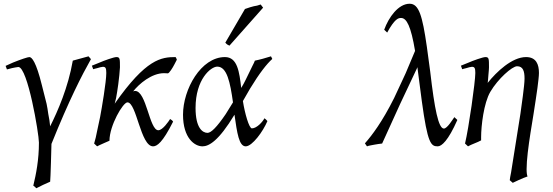

<svg xmlns="http://www.w3.org/2000/svg" viewBox="-20 -762 2954 1026"><path d="M466 -446 453 -461C453 -461 374 -439 369 -438C344 -294 289 -169 248 -87C247 -98 245 -110 244 -120L238 -153C236 -171 232 -191 229 -207L204 -306C173 -432 150 -457 137 -457C129 -457 92 -445 50 -428L10 -410L17 -391C18 -391 20 -392 25 -393L44 -398C50 -399 71 -404 78 -404C128 -404 188 -47 188 0C188 92 173 168 158 230L168 238L174 244L210 226L248 209C250 199 255 14 255 7C349 -227 419 -363 466 -446Z M826 -66C778 -66 763 -276 702 -276C697 -276 694 -275 691 -273C723 -314 790 -371 857 -371C865 -371 872 -370 877 -370C884 -370 903 -400 912 -418L925 -443C922 -452 920 -455 918 -457C842 -457 761 -448 593 -208C598 -225 603 -249 606 -271L612 -312C615 -329 621 -393 621 -402C621 -448 621 -457 602 -457C588 -457 533 -437 513 -428L471 -411L478 -392L484 -394L500 -398C509 -401 524 -405 530 -405C544 -405 548 -398 548 -372C548 -325 524 -184 515 -137L499 -62C495 -38 489 -16 483 5L499 20L513 13C525 7 548 -2 565 -10C565 -91 637 -215 661 -215C710 -215 731 20 798 20C819 20 849 0 905 -112C902 -116 900 -119 898 -120L889 -126C881 -113 849 -66 826 -66Z M1025 -185C1025 -339 1107 -406 1141 -406C1193 -406 1210 -322 1225 -215L1186 -152C1139 -83 1108 -52 1089 -52C1063 -52 1025 -77 1025 -185ZM1428 -461 1384 -448C1370 -444 1356 -441 1342 -438C1339 -431 1336 -422 1330 -412L1293 -336C1286 -321 1278 -307 1269 -292C1259 -378 1249 -457 1182 -457C1054 -457 958 -285 958 -149C958 -24 1020 20 1062 20C1096 20 1148 -8 1233 -149C1247 -51 1257 20 1293 20C1328 20 1386 -60 1409 -115C1400 -124 1402 -124 1393 -130C1385 -113 1353 -76 1326 -76C1311 -76 1288 -157 1278 -222L1316 -288C1367 -372 1406 -421 1435 -447C1432 -452 1433 -453 1428 -461ZM1206 -518 1386 -721 1373 -738C1368 -736 1361 -734 1354 -732C1335 -730 1296 -717 1289 -714L1184 -534C1193 -524 1197 -522 1206 -518Z M2424 -121 2408 -136C2399 -124 2370 -75 2352 -75C2323 -75 2302 -180 2279 -379L2261 -512C2237 -680 2218 -742 2169 -742C2109 -742 2057 -670 2033 -603L2049 -588C2089 -661 2108 -666 2123 -666C2153 -666 2176 -622 2198 -490L2166 -414C2155 -386 2142 -357 2128 -328L2086 -238C2022 -110 1968 -39 1930 4L1941 20C1947 18 1953 16 1960 15L1981 11C1994 9 2009 6 2022 5L2118 -206L2211 -403C2211 -399 2211 -395 2213 -383L2234 -222C2265 6 2283 20 2319 20C2340 20 2375 -10 2424 -121Z M2465 5 2481 20 2497 12C2512 5 2520 3 2535 -4L2551 -12V-29C2551 -89 2565 -211 2600 -271C2641 -341 2717 -408 2743 -408C2775 -408 2783 -382 2783 -342C2783 -304 2766 -192 2761 -154L2711 160C2707 178 2705 192 2704 201L2720 215C2724 213 2776 188 2799 181C2796 174 2794 162 2794 142C2794 44 2833 -152 2843 -230L2852 -292C2856 -324 2860 -356 2860 -372C2860 -417 2846 -457 2791 -457C2716 -457 2633 -378 2586 -319C2587 -323 2587 -329 2588 -337L2590 -362C2592 -386 2593 -394 2593 -402C2593 -448 2593 -457 2574 -457C2560 -457 2505 -437 2485 -428L2443 -411L2450 -392L2456 -394L2472 -398C2481 -401 2496 -405 2502 -405C2516 -405 2520 -398 2520 -372C2520 -325 2485 -78 2465 5Z"/></svg>

Font: Temporarium
Style: Italic
Weight: 400
Italic angle: -7°
Version: Version 1.1